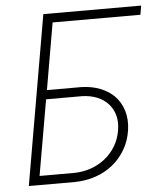

<svg xmlns="http://www.w3.org/2000/svg" viewBox="-52 -757 690 803"><g transform="rotate(-5 293.5 -355.5)"><path d="M564 -672.9 570.3 -710.9H159.7L36.6 0H230.5Q274.9 -0.5 315.9 -14.2Q356.9 -27.8 389.2 -53.7Q420.9 -79.1 442.4 -115.5Q463.9 -151.9 470.7 -198.2Q476.6 -242.2 465.6 -278.1Q454.6 -314 430.2 -339.4Q405.8 -364.3 370.1 -378.2Q334.5 -392.1 291.5 -393.1H147L195.3 -672.9ZM140.1 -355H291.5Q325.7 -354 353.8 -342.8Q381.8 -331.5 400.4 -311Q418.9 -291 426.8 -262.7Q434.6 -234.4 428.7 -199.2Q422.4 -162.1 404.3 -132.6Q386.2 -103 359.9 -82.5Q333.5 -61.5 300.3 -50Q267.1 -38.6 230.5 -38.1H85Z"/></g></svg>

Font: Roboto Mono ExtraLight
Style: Italic
Weight: 250
Italic angle: -10°
Monospace: yes
Designer: Google
Version: Version 3.000